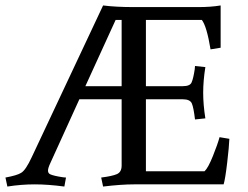

<svg xmlns="http://www.w3.org/2000/svg" viewBox="-32 -676 909 704"><path d="M459 -650H695Q741 -650 777 -656V-501L740 -495Q726 -580 708 -603H503V-360H638Q666 -360 671 -375Q677 -389 682 -422L683 -434L721 -430Q713 -380 713 -336Q713 -292 721 -242L683 -238Q678 -281 671.5 -296.5Q665 -312 638 -312H503V-48H718Q731 -60 748.5 -103.5Q766 -147 773 -173L809 -167Q808 -139 801 -79.5Q794 -20 788 0H459Q413 0 346 8L339 -25Q379 -30 396.5 -37.5Q414 -45 414 -69V-312H259L153 -79Q144 -60 144 -50.5Q144 -41 152 -37Q165 -31 199 -26L210 -25L204 8Q144 0 95 0Q46 0 -5 8L-12 -25Q31 -33 45 -42Q62 -51 85 -101L346 -656Q393 -650 459 -650ZM414 -603H392L281 -360H414Z"/></svg>

Font: Buenard
Style: Regular
Weight: 400
Designer: Gustavo Ibarra
Foundry: FontFuror
Version: Version 1.001 2011